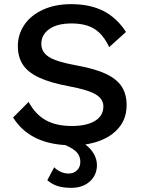

<svg xmlns="http://www.w3.org/2000/svg" viewBox="-20 -690 682 925"><path d="M391 6Q418 26 432.5 52Q447 78 447 105Q447 153 413 184Q379 215 323 215Q284 215 256.5 206Q229 197 208 178L241 116Q254 129 272 137.5Q290 146 311 146Q335 146 351 130.5Q367 115 367 90Q367 64 351.5 45.5Q336 27 295 9Q120 -1 43 -124L118 -199Q150 -139 200.5 -111Q251 -83 326 -83Q397 -83 437.5 -107.5Q478 -132 478 -177Q478 -213 441.5 -235Q405 -257 314 -274Q223 -291 169 -316Q115 -341 90.5 -378Q66 -415 66 -468Q66 -524 97 -570Q128 -616 186.5 -643Q245 -670 323 -670Q414 -670 478.5 -637Q543 -604 587 -536L506 -463Q478 -523 436 -550Q394 -577 324 -577Q255 -577 217 -549.5Q179 -522 179 -479Q179 -439 216 -415.5Q253 -392 348 -375Q437 -359 489.5 -334.5Q542 -310 566 -273.5Q590 -237 590 -183Q590 -107 536.5 -57.5Q483 -8 391 6Z"/></svg>

Font: Work Sans Medium
Style: Regular
Weight: 500
Designer: Wei Huang
Foundry: Wei Huang
Version: Version 1.500